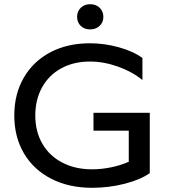

<svg xmlns="http://www.w3.org/2000/svg" viewBox="-20 -884 808 914"><path d="M693 -347V-60Q650 -29 574.5 -9.5Q499 10 418 10Q308 10 224 -33Q140 -76 94 -154Q48 -232 48 -334Q48 -436 93 -514Q138 -592 219.5 -635Q301 -678 408 -678Q477 -678 545.5 -659Q614 -640 658 -608V-503Q609 -543 541.5 -567Q474 -591 408 -591Q331 -591 272 -559Q213 -527 180.5 -468.5Q148 -410 148 -334Q148 -258 181.5 -200Q215 -142 276.5 -110Q338 -78 418 -78Q463 -78 509 -87.5Q555 -97 593 -114V-262H425V-347ZM347 -804Q347 -830 364.5 -847Q382 -864 409 -864Q437 -864 454.5 -847Q472 -830 472 -804Q472 -777 454 -760.5Q436 -744 409 -744Q381 -744 364 -761Q347 -778 347 -804Z"/></svg>

Font: Madhuban
Style: Regular
Weight: 400
Designer: jaikishan Patel
Foundry: MagicType
Version: Version 1.000